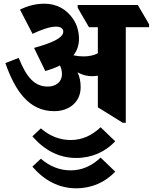

<svg xmlns="http://www.w3.org/2000/svg" viewBox="-20 -654 826 1038"><path d="M273 -53C357 -53 416 -105 416 -182C416 -213 411 -238 399 -263C423 -250 448 -242 478 -242C489 -242 499 -243 509 -245V-74L644 10H660V-507H786V-523L725 -627H400V-612L461 -507H509V-366C490 -356 464 -349 432 -349C414 -349 395 -351 377 -355C397 -380 407 -410 407 -444C407 -483 396 -524 372 -556C340 -601 290 -634 220 -634C174 -634 131 -623 88 -602L156 -471C202 -493 248 -510 283 -510C309 -510 322 -499 322 -483C322 -448 258 -421 164 -395L225 -270C256 -279 282 -289 304 -300C311 -286 315 -271 315 -253C315 -213 284 -186 238 -186C168 -186 124 -234 81 -341L9 -313C61 -165 135 -53 273 -53ZM392 200C479 200 551 165 603 110L524 34C477 78 425 103 362 103C304 103 249 82 201 40L155 83C219 157 298 200 392 200ZM392 364C479 364 551 329 603 274L524 198C477 242 425 267 362 267C304 267 249 246 201 204L155 247C219 321 298 364 392 364Z"/></svg>

Font: Noto Serif Devanagari SemiCondensed Black
Style: Regular
Weight: 900
Width: 4
Designer: Universal Thirst, Indian Type Foundry and the Monotype Design Team
Foundry: Monotype Imaging Inc.
Version: Version 2.004